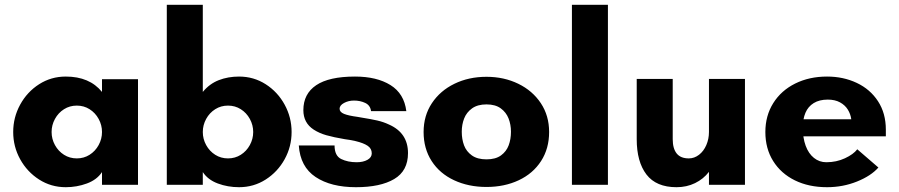

<svg xmlns="http://www.w3.org/2000/svg" viewBox="-20 -770 3746 800"><path d="M35 -220Q35 -281 64 -334Q93 -387 142.9 -419Q192.9 -451 254 -451Q353 -451 405 -387V-440H555V0H405V-53Q384 -21 342 -5.5Q300 10 254 10Q192.9 10 142.9 -22Q93 -54 64 -106.5Q35 -159 35 -220ZM405 -220Q405 -249 391 -274.5Q377 -300 353.2 -315Q329.5 -330 300 -330Q270.5 -330 246.8 -315Q223 -300 209 -274.5Q195 -248.9 195 -220Q195 -191 209 -165.5Q223 -140 246.8 -125Q270.5 -110 300 -110Q329.5 -110 353.2 -125Q377 -140 391 -165.5Q405 -191.1 405 -220Z M825 -53V0H675V-750H825V-387Q853 -421 891.5 -436Q930 -451 976 -451Q1037.1 -451 1087.1 -419Q1137 -387 1166 -334Q1195 -281 1195 -220Q1195 -159 1166 -106.5Q1137 -54 1087.1 -22Q1037.1 10 976 10Q929 10 887.5 -5.5Q846 -21 825 -53ZM1035 -220Q1035 -249 1021 -274.5Q1007 -300 983.2 -315Q959.5 -330 930 -330Q900.5 -330 876.8 -315Q853 -300 839 -274.5Q825 -248.9 825 -220Q825 -191 839 -165.5Q853 -140 876.8 -125Q900.5 -110 930 -110Q959.5 -110 983.2 -125Q1007 -140 1021 -165.5Q1035 -191.1 1035 -220Z M1225 -164H1374Q1374 -121 1401.5 -107.5Q1429 -94 1466 -94Q1493 -94 1511 -104Q1529 -114 1529 -131Q1529 -151 1512 -162.5Q1495 -174 1462 -182Q1435 -188 1417 -190Q1370 -198 1340 -206.5Q1310 -215 1287 -230Q1244 -258 1244 -311Q1244 -379 1297.5 -415Q1351 -451 1459 -451Q1550 -451 1607 -415.5Q1664 -380 1673 -307H1526Q1523 -331 1502 -341Q1481 -351 1455 -351Q1432 -351 1413.5 -341Q1395 -331 1395 -317Q1395 -303 1413.5 -295.5Q1432 -288 1470 -283L1487 -280Q1525 -274 1551.5 -268Q1578 -262 1601 -251Q1680 -216 1680 -132Q1680 -58 1622.5 -24Q1565 10 1463 10Q1359 10 1295 -32.5Q1231 -75 1225 -164Z M1745 -220Q1745 -288 1779.5 -340Q1814 -392 1873.5 -421Q1933 -450 2007 -450Q2080 -450 2139.5 -421Q2199 -392 2233.5 -340Q2268 -288 2268 -220Q2268 -151 2234.5 -99Q2201 -47 2141.5 -19Q2082 9 2007 9Q1932 9 1872 -19Q1812 -47 1778.5 -99Q1745 -151 1745 -220ZM2109 -221Q2109 -251 2099 -276.5Q2089 -302 2066.5 -318.5Q2044 -335 2007 -335Q1970 -335 1947 -318.5Q1924 -302 1914 -276.5Q1904 -251 1904 -221Q1904 -190 1913.5 -164.5Q1923 -139 1946 -122.5Q1969 -106 2007 -106Q2045 -106 2067.5 -122.5Q2090 -139 2099.5 -164.5Q2109 -190 2109 -221Z M2363 -750H2513V0H2363Z M2633 -190V-441H2783V-190Q2783 -151 2799.5 -130.5Q2816 -110 2850 -110Q2873 -110 2892.5 -125Q2912 -140 2923 -165.5Q2934 -191 2934 -220V-441H3084V0H2934V-54Q2911 -24 2876 -7Q2841 10 2799 10Q2714 10 2673.5 -43Q2633 -96 2633 -190Z M3169 -220Q3169 -288 3202 -340.5Q3235 -393 3293.5 -422Q3352 -451 3426 -451Q3494 -451 3550 -424.5Q3606 -398 3638.5 -348Q3671 -298 3671 -230V-202H3298V-273H3527Q3524 -295 3512.5 -313.5Q3501 -332 3480 -343.5Q3459 -355 3429 -355Q3394 -355 3370.5 -340.5Q3347 -326 3336 -300Q3325 -274 3325 -239Q3325 -195 3337 -162.5Q3349 -130 3371.5 -112Q3394 -94 3423 -94Q3465 -94 3500.5 -110.5Q3536 -127 3552 -148L3640 -72Q3609 -37 3550.5 -13.5Q3492 10 3426 10Q3350 10 3292 -18.5Q3234 -47 3201.5 -99Q3169 -151 3169 -220Z"/></svg>

Font: Teachers[wght]
Style: Regular
Weight: 400
Designer: Alfredo Marco Pradil & Chank Diesel
Version: Version 1.000;Glyphs 3.1.2 (3151)